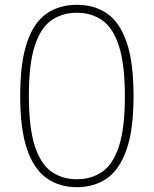

<svg xmlns="http://www.w3.org/2000/svg" viewBox="-20 -769 639 798"><path d="M299.5 9Q228.5 9 175.5 -27.2Q122.5 -63.5 93.2 -146.5Q64 -229.5 64 -370Q64 -510.5 92.8 -593.8Q121.5 -677 174.2 -713Q227 -749 299.5 -749Q372 -749 424.8 -713Q477.5 -677 506.2 -593.8Q535 -510.5 535 -370Q535 -229.5 505.8 -146.5Q476.5 -63.5 423.8 -27.2Q371 9 299.5 9ZM299.5 -24Q359.5 -24 404.5 -54.8Q449.5 -85.5 474.2 -160.5Q499 -235.5 499 -368Q499 -502.5 474.2 -578.2Q449.5 -654 404.5 -685Q359.5 -716 299.5 -716Q239.5 -716 194.5 -685.2Q149.5 -654.5 124.8 -579.5Q100 -504.5 100 -372Q100 -237.5 124.8 -161.8Q149.5 -86 194.5 -55Q239.5 -24 299.5 -24Z"/></svg>

Font: Encode Sans SC Condensed Thin Thin
Style: Regular
Weight: 250
Version: Version 3.002